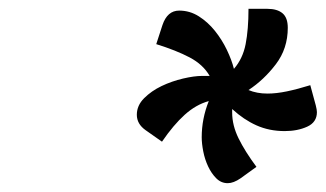

<svg xmlns="http://www.w3.org/2000/svg" viewBox="-20 -776 738 435"><path d="M632 -713Q632 -666 605 -630.5Q578 -595 543 -572Q562 -564 586 -564Q606 -564 630 -569Q654 -574 683 -583Q693 -547 695.5 -537Q698 -527 698 -522Q698 -499 676 -489Q654 -479 625 -479Q590 -479 561 -492Q532 -505 506 -529V-521Q506 -492 520.5 -462.5Q535 -433 561 -398L525 -372Q509 -361 496 -361Q481 -361 470 -372Q459 -383 451.5 -399Q444 -415 440.5 -433Q437 -451 437 -465Q437 -507 453 -547Q424 -539 398.5 -516Q373 -493 347 -455L310 -481Q290 -495 290 -516Q290 -537 306.5 -553.5Q323 -570 346 -581Q369 -592 394.5 -598Q420 -604 438 -604H455Q440 -630 409.5 -646Q379 -662 334 -676L348 -719Q359 -752 386 -752Q410 -752 430.5 -739Q451 -726 467 -706Q483 -686 494 -663Q505 -640 510 -620Q530 -643 536.5 -676Q543 -709 543 -756H586Q608 -756 620 -746Q632 -736 632 -713Z"/></svg>

Font: Warnes
Style: Regular
Weight: 400
Designer: Eduardo Rodriguez Tunni
Foundry: Eduardo Rodriguez Tunni
Version: Version 1.001